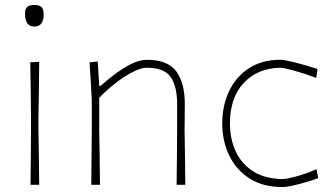

<svg xmlns="http://www.w3.org/2000/svg" viewBox="-20 -745 1356 774"><path d="M103 0Q104 -56.5 104.2 -108.5Q104.5 -160.5 105 -221V-271Q104.5 -332 103.8 -385Q103 -438 102 -494L138 -495.5Q137.5 -439 136.8 -385.5Q136 -332 135 -271V-221Q136 -160.5 136.8 -108.5Q137.5 -56.5 138 0ZM118 -638Q81 -638 81 -690Q81 -709.5 90 -717.2Q99 -725 119 -725Q138.5 -725 147.2 -716.5Q156 -708 156 -687Q156 -638 118 -638Z M348 0Q348.5 -56.5 349 -108.5Q349.5 -160.5 350 -221V-342Q348 -379.5 345.8 -417.8Q343.5 -456 341 -494L374 -497L380 -399H386Q406.5 -418 438.8 -442.8Q471 -467.5 506.5 -485.8Q542 -504 572 -504Q655.5 -504 690.2 -457.8Q725 -411.5 725 -326Q725 -294 724.5 -267.2Q724 -240.5 724 -221Q725 -160.5 725.8 -108.5Q726.5 -56.5 727 0H692Q693 -56.5 693.2 -108.5Q693.5 -160.5 694 -221V-326Q694 -398 667.5 -435Q641 -472 571 -472Q549.5 -472 517.8 -456.2Q486 -440.5 450 -413.2Q414 -386 380 -351V-221Q381 -160.5 381.8 -108.5Q382.5 -56.5 383 0Z M1118 9Q1040.5 9 986.5 -25.2Q932.5 -59.5 904.2 -117.8Q876 -176 876 -248Q876 -320.5 904 -378.5Q932 -436.5 984.2 -470.2Q1036.5 -504 1109 -504Q1124.5 -504 1153 -497.2Q1181.5 -490.5 1211.2 -481.8Q1241 -473 1260 -467L1255 -431Q1208.5 -448.5 1166 -460.2Q1123.5 -472 1110 -472Q1018 -470 962.5 -410.5Q907 -351 907 -248Q907 -185 930.2 -134.8Q953.5 -84.5 1000.2 -54.5Q1047 -24.5 1118 -23Q1129 -23 1152.2 -28.2Q1175.5 -33.5 1203.2 -42.5Q1231 -51.5 1256 -63L1263 -27Q1241.5 -19 1214 -10.8Q1186.5 -2.5 1160.5 3.2Q1134.5 9 1118 9Z"/></svg>

Font: Commissioner Loud Thin
Style: Regular
Weight: 100
Designer: Kostas Bartsokas
Foundry: Kostas Bartsokas
Version: Version 1.000; ttfautohint (v1.8.3)